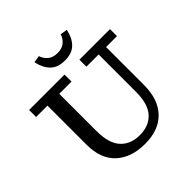

<svg xmlns="http://www.w3.org/2000/svg" viewBox="-227 -1049 1242 1242"><g transform="rotate(-45 394.0 -428.0)"><path d="M484 -606V-670H764V-606H664V-260Q664 -128 595 -56Q526 16 400 16Q274 16 201 -51.5Q128 -119 128 -248V-606H24V-670H348V-606H236V-264Q236 -153 284 -100.5Q332 -48 416 -48Q500 -48 548 -100.5Q596 -153 596 -264V-606ZM267 -864 315 -872Q324 -842 348.5 -821Q373 -800 415 -800Q457 -800 481.5 -821Q506 -842 515 -872L563 -864Q551 -804 516 -768Q481 -732 415 -732Q349 -732 314 -768Q279 -804 267 -864Z"/></g></svg>

Font: Source Serif 4 Caption
Style: Regular
Weight: 400
Designer: Frank Grießhammer
Foundry: Adobe Systems Incorporated
Version: Version 4.004;hotconv 1.0.117;makeotfexe 2.5.65602